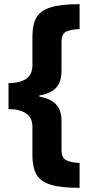

<svg xmlns="http://www.w3.org/2000/svg" viewBox="-20 -740 435 924"><path d="M363 164Q274 164 224.5 149Q175 134 155.5 99.5Q136 65 136 8V-129Q136 -174 105 -194.5Q74 -215 21 -215V-340Q74 -340 105 -360Q136 -380 136 -426V-565Q136 -620 154.5 -654Q173 -688 222 -704Q271 -720 363 -720V-600Q326 -599 301 -589Q276 -579 276 -539V-399Q276 -345 249.5 -317Q223 -289 170 -281V-275Q223 -266 249.5 -238Q276 -210 276 -159V-17Q276 20 300 31.5Q324 43 363 44Z"/></svg>

Font: Noto Sans Armenian SemiCondensed ExtraBold
Style: Regular
Weight: 800
Width: 4
Designer: Monotype Design Team
Foundry: Monotype Imaging Inc.
Version: Version 2.008; ttfautohint (v1.8.4.7-5d5b)